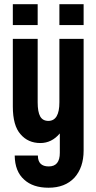

<svg xmlns="http://www.w3.org/2000/svg" viewBox="-20 -710 451 898"><path d="M40 -528.3H156.2V-231.4Q156.2 -186.5 168 -165.5Q179.7 -144.5 207 -144.5Q257.8 -145.5 257.8 -231.4V-528.3H371.1V-5.9Q371.1 73.2 328.1 121.1Q284.2 168 207 168Q133.8 168 92.8 129.9Q49.8 91.8 48.8 17.6H157.2Q157.2 68.4 208 68.4Q259.8 68.4 259.8 4.9V-85.9Q221.7 -41 168.9 -41Q111.3 -41 76.2 -82Q40 -122.1 40 -211.9ZM40 -690.4H156.2V-592.8H40ZM257.8 -690.4H371.1V-592.8H257.8Z"/></svg>

Font: Dinish Condensed
Style: Bold
Weight: 700
Width: 3
Designer: Bert Driehuis
Foundry: Playbeing
Version: Version 3.006; git-39231f3c-release